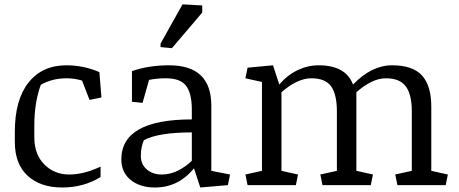

<svg xmlns="http://www.w3.org/2000/svg" viewBox="-20 -835 2069 866"><path d="M46.9 -194.8V-240.2Q46.9 -384.8 108.6 -462.6Q170.4 -540.5 279.3 -540.5Q357.4 -540.5 428.2 -509.8L437.5 -395.5L383.8 -384.3L350.1 -471.7Q315.4 -481.9 281.2 -481.9Q214.8 -481.9 164.1 -452.6Q134.8 -372.6 134.8 -269.5V-216.3Q134.8 -138.2 180.2 -93Q225.6 -47.9 292 -47.9Q358.4 -47.9 433.6 -83.5V-36.6Q357.4 10.7 260.3 10.7Q162.6 10.7 104.7 -42.2Q46.9 -95.2 46.9 -194.8Z M845.2 -237.8Q693.8 -237.8 628.9 -202.6Q615.2 -170.9 615.2 -132.3Q615.2 -93.8 642.1 -70.8Q668.9 -47.9 709 -47.9Q749 -47.9 784.7 -66.4Q820.3 -85 845.2 -109.9ZM527.3 -115.7Q527.3 -296.4 845.2 -296.4V-342.8Q844.7 -416 818.4 -449.2Q792 -482.4 725.6 -481.9Q689 -481.9 652.3 -474.6L623 -371.1L575.2 -376V-514.2Q650.4 -540.5 742.7 -540.5Q933.1 -540.5 933.1 -358.9V-64.5L1017.6 -47.9L1007.8 0L883.3 10.7L855 -75.7Q784.2 10.7 679.2 10.7Q611.3 10.7 569.3 -23.4Q527.3 -57.6 527.3 -115.7ZM704.1 -638.2 803.2 -815.4 892.1 -810.5V-778.3L755.4 -617.7L704.1 -622.6Z M1249.5 -418.9V-64.5L1324.2 -47.9L1314.5 0H1096.7L1086.9 -47.9L1161.6 -64.5V-465.3L1086.9 -481.9L1096.7 -529.8L1211.4 -540.5L1239.7 -453.6Q1274.9 -495.6 1321.5 -518.1Q1368.2 -540.5 1417 -540.5Q1539.6 -540.5 1572.3 -453.6Q1655.8 -540.5 1748.5 -540.5Q1841.8 -540.5 1883.5 -494.4Q1925.3 -448.2 1925.3 -354.5V-64.5L2000 -47.9L1990.2 0H1772.5L1762.7 -47.9L1837.4 -64.5V-333Q1837.4 -408.7 1810.3 -445.3Q1783.2 -481.9 1720.7 -481.9Q1658.2 -481.9 1587.4 -418.9V-64.5L1662.1 -47.9L1652.3 0H1434.6L1424.8 -47.9L1499.5 -64.5V-333Q1499.5 -409.2 1473.4 -445.6Q1447.3 -481.9 1384.3 -481.9Q1321.3 -481.9 1249.5 -418.9Z"/></svg>

Font: NoticiaText-Regular
Style: Regular
Weight: 400
Designer: JM Sole
Foundry: JM Sole
Version: Version 1.003